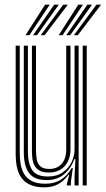

<svg xmlns="http://www.w3.org/2000/svg" viewBox="-20 -796 454 824"><path d="M169.8 8Q134.5 8 111.8 -2Q89 -12 75.9 -28.1Q62.8 -44.2 56.6 -63.9Q50.5 -83.5 48.9 -103Q47.2 -122.5 47.2 -139V-600H64.8V-142Q64.8 -122.8 67.4 -99.5Q70 -76.2 80.2 -55.4Q90.5 -34.5 112.9 -21Q135.2 -7.5 174.8 -7.5Q214 -7.5 241.6 -25Q269.2 -42.5 287.8 -75H292.5L284.2 -14.5V0H266.8V-5.8L277 -46.2H273.8Q255 -20 230 -6Q205 8 169.8 8ZM335 0V-600H352.2V0ZM189.2 -55.5Q163.5 -55.5 148.8 -64.4Q134 -73.2 127.2 -87.2Q120.5 -101.2 118.8 -117.4Q117 -133.5 117 -148.2V-600H134.5V-149.2Q134.5 -131 137.5 -112.9Q140.5 -94.8 152.5 -82.9Q164.5 -71 191.8 -71Q216 -71 232 -81.8Q248 -92.5 256.1 -110.9Q264.2 -129.2 264.2 -152.2V-600H282.5V-153.5Q282.5 -127 272 -104.6Q261.5 -82.2 240.8 -68.9Q220 -55.5 189.2 -55.5ZM179.5 -23.2Q126.2 -23.5 104.2 -53.8Q82.2 -84 82.2 -143V-600H99.8V-145Q99.8 -95 117.8 -66.8Q135.8 -38.5 185.5 -38.5Q223.5 -38.5 248.9 -56Q274.2 -73.5 287.1 -100.2Q300 -127 300 -155V-600H317.5V0H300V-42L303.8 -113.2H299.2Q284.8 -73.5 255 -48.1Q225.2 -22.8 179.5 -23.2ZM89.5 -645 173.5 -776H193.5L106.2 -645ZM122 -645 212.5 -776H232.5L138.8 -645ZM154.8 -645 251.5 -776H271.2L171.5 -645ZM232 -645 316 -776H336L248.5 -645ZM264.5 -645 355 -776H375L281.2 -645ZM297.2 -645 393.8 -776H413.8L314 -645Z"/></svg>

Font: Big Shoulders Inline Display Thin SemiBold
Style: Regular
Weight: 600
Version: Version 2.002